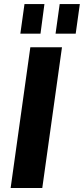

<svg xmlns="http://www.w3.org/2000/svg" viewBox="-20 -935 417 955"><path d="M288.3 -700 190.3 0H32.9L130.9 -700ZM201 -914.9 181.4 -767.4H81.2L101.8 -914.9ZM377.1 -914.9 356.5 -767.4H256.3L276.9 -914.9Z"/></svg>

Font: Pathway Extreme 8pt Thin 12pt
Style: Italic
Weight: 100
Italic angle: -8°
Version: Version 1.001;gftools[0.9.26]